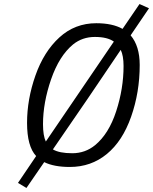

<svg xmlns="http://www.w3.org/2000/svg" viewBox="-20 -817 758 951"><path d="M159 -44Q114 -92 114 -208.5Q114 -325 155.5 -443Q197 -561 274 -631.5Q351 -702 457 -702Q537 -702 587 -674L671 -797L718 -776L627 -642Q672 -589 672 -495Q672 -360 629.5 -239Q587 -118 509 -54Q431 10 326 10Q247 10 199 -14L111 114L69 89ZM544 -611Q512 -634 450 -634Q388 -634 342 -597Q273 -540 233 -424Q193 -308 193 -202Q193 -145 207 -116ZM242 -77Q274 -58 338 -58Q402 -58 451 -98Q519 -154 555.5 -266Q592 -378 592 -490Q592 -541 578 -570L415 -329Z"/></svg>

Font: TitilliumWebItalic
Style: Italic
Weight: 400
Italic angle: -13°
Version: Version 1.001;PS 57.000;hotconv 1.0.70;makeotf.lib2.5.55311